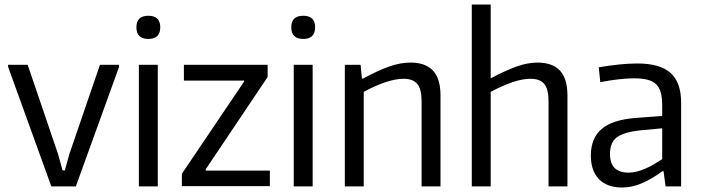

<svg xmlns="http://www.w3.org/2000/svg" viewBox="-20 -828 3113 853"><path d="M16 -531V-540H103L238 -143L258 -71H268L288 -143L424 -540H509V-531L317 0H208Z M639 -655Q586 -655 586 -707Q586 -758 639 -758Q692 -758 692 -707Q692 -655 639 -655ZM597 -540H681V0H597Z M788 -56 1064 -465V-470H797V-540H1169V-486L894 -76V-70H1179V-1H788Z M1327 -655Q1274 -655 1274 -707Q1274 -758 1327 -758Q1380 -758 1380 -707Q1380 -655 1327 -655ZM1285 -540H1369V0H1285Z M1512 -540H1582L1588 -479H1593Q1628 -498 1657.5 -511.5Q1687 -525 1712 -533.5Q1737 -542 1759.5 -546Q1782 -550 1804 -550Q1870 -550 1903.5 -514.5Q1937 -479 1937 -404V0H1853V-378Q1853 -432 1834 -455Q1815 -478 1773 -478Q1737 -478 1691.5 -462.5Q1646 -447 1596 -420V0H1512Z M2076 -808H2160V-480Q2228 -516 2276.5 -533Q2325 -550 2368 -550Q2434 -550 2467.5 -514.5Q2501 -479 2501 -404V0H2417V-378Q2417 -432 2398 -455Q2379 -478 2337 -478Q2301 -478 2256 -462.5Q2211 -447 2160 -420V0H2076Z M2744 5Q2677 5 2641 -32Q2605 -69 2605 -137Q2605 -214 2653 -255Q2701 -296 2804 -304L2922 -313V-357Q2922 -392 2916 -415.5Q2910 -439 2895 -453.5Q2880 -468 2856 -474Q2832 -480 2796 -480Q2765 -480 2726.5 -475.5Q2688 -471 2647 -463L2640 -529Q2688 -537 2730.5 -541.5Q2773 -546 2812 -546Q2912 -546 2959 -504Q3006 -462 3006 -373V0H2937L2928 -67H2922Q2879 -35 2834.5 -15Q2790 5 2744 5ZM2773 -61Q2791 -61 2810 -66Q2829 -71 2848.5 -79.5Q2868 -88 2886.5 -99Q2905 -110 2922 -121V-258L2826 -249Q2751 -241 2720.5 -218Q2690 -195 2690 -144Q2690 -61 2773 -61Z"/></svg>

Font: Encode Sans Narrow
Style: Regular
Weight: 400
Designer: Pablo Impallari, Andres Torresi
Foundry: Pablo Impallari, Andres Torresi
Version: Version 1.000; ttfautohint (v1.00) -l 8 -r 50 -G 200 -x 14 -